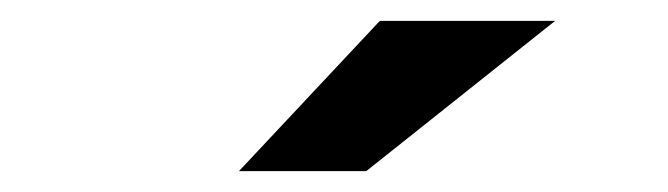

<svg xmlns="http://www.w3.org/2000/svg" viewBox="-20 -771 640 184"><path d="M344 -751H512L331 -607H209Z"/></svg>

Font: mBank
Style: Bold
Weight: 700
Designer: Julieta Ulanovsky
Foundry: Julieta Ulanovsky
Version: Version 7.200